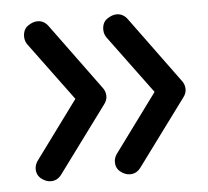

<svg xmlns="http://www.w3.org/2000/svg" viewBox="-39 -509 542 500"><g transform="rotate(-5 232.0 -259.0)"><path d="M283 -468Q300 -468 311 -453L437 -281Q445 -271 445 -258Q445 -247 437 -237L310 -65Q299 -50 282 -50Q269 -50 257 -59.5Q245 -69 245 -85Q245 -98 255 -110L369 -265L370 -250L254 -407Q249 -413 247 -419Q245 -425 245 -431Q245 -450 258 -459Q271 -468 283 -468ZM76 -468Q93 -468 104 -453L230 -281Q238 -271 238 -258Q238 -247 230 -237L103 -65Q92 -50 75 -50Q62 -50 50 -59.5Q38 -69 38 -85Q38 -98 48 -110L162 -265L163 -250L47 -407Q42 -413 40 -419Q38 -425 38 -431Q38 -450 51 -459Q64 -468 76 -468Z"/></g></svg>

Font: Quicksand Light Medium
Style: Regular
Weight: 500
Version: Version 3.006